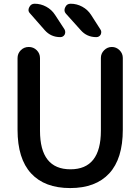

<svg xmlns="http://www.w3.org/2000/svg" viewBox="-20 -1001 734 1010"><path d="M190.4 -695.3V-313.5Q190.4 -110.4 350.6 -110.4Q510.7 -110.4 510.7 -313.5V-696.3Q510.7 -719.7 527.8 -736.8Q544.9 -753.9 568.4 -753.9Q591.8 -753.9 608.9 -736.8Q626 -719.7 626 -696.3V-318.4Q626 -166 554.7 -88.9Q483.4 -11.7 349.1 -11.7Q214.8 -11.7 143.6 -88.9Q72.3 -166 72.3 -318.4V-695.3Q72.3 -719.7 89.4 -736.8Q106.4 -753.9 131.3 -753.9Q156.2 -753.9 173.3 -736.8Q190.4 -719.7 190.4 -695.3ZM351.6 -981.4Q383.8 -981.4 412.6 -965.8Q441.4 -950.2 459 -922.9L507.8 -846.7Q512.7 -839.8 512.7 -833Q512.7 -826.2 509.8 -819.3Q502 -805.7 486.3 -805.7Q436.5 -805.7 404.3 -842.8L327.1 -928.7Q319.3 -937.5 319.3 -948.2Q319.3 -955.1 323.2 -962.9Q331.1 -981.4 351.6 -981.4ZM162.1 -981.4Q194.3 -981.4 223.1 -965.8Q252 -950.2 269.5 -922.9L319.3 -846.7Q323.2 -839.8 323.2 -832Q323.2 -826.2 320.3 -819.3Q312.5 -805.7 296.9 -805.7Q248 -805.7 215.8 -841.8L138.7 -929.7Q129.9 -938.5 129.9 -948.2Q129.9 -955.1 133.8 -962.9Q142.6 -981.4 162.1 -981.4Z"/></svg>

Font: Gen Jyuu GothicX Medium
Style: Regular
Weight: 500
Designer: Ryoko NISHIZUKA (kana &amp; ideographs); Paul D. Hunt (Latin, Greek &amp; Cyrillic); Wenlong ZHANG (bopomofo); Sandoll C
Version: Version 1.058.20140828